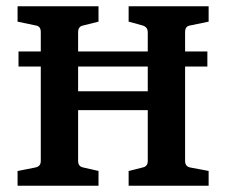

<svg xmlns="http://www.w3.org/2000/svg" viewBox="-20 -592 720 612"><path d="M39 -428H641V-380H39ZM645 -523 587 -511Q570 -509 570 -490V-79Q570 -61 587 -58L645 -47V0H390V-47L434 -58Q451 -61 451 -79V-241H229V-79Q229 -61 246 -58L294 -47V0H36V-47L92 -58Q110 -61 110 -79V-490Q110 -509 93 -511L36 -523V-572H294V-523L246 -511Q229 -508 229 -490V-301H451V-489Q451 -506 434 -511L390 -523V-572H645Z"/></svg>

Font: Rasa SemiBold
Style: Regular
Weight: 600
Designer: Anna Giedrys (Yrsa+Rasa design), David Brezina (Yrsa art-direction, Rasa art-direction, design)
Foundry: Rosetta Type Foundry
Version: Version 2.004